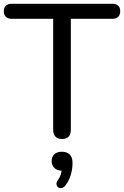

<svg xmlns="http://www.w3.org/2000/svg" viewBox="-23 -725 653 1011"><path d="M304 7Q281 7 269 -5.5Q257 -18 257 -41V-626H38Q19 -626 8 -636.5Q-3 -647 -3 -666Q-3 -685 8 -695Q19 -705 38 -705H569Q589 -705 599.5 -695Q610 -685 610 -666Q610 -647 599.5 -636.5Q589 -626 569 -626H350V-41Q350 -18 338.5 -5.5Q327 7 304 7ZM321 252Q312 263 301.5 265Q291 267 283.5 261.5Q276 256 274.5 246Q273 236 282 223Q293 208 298 190Q303 172 303 158L306 174Q279 174 264 160Q249 146 249 123Q249 100 263.5 87Q278 74 303 74Q329 74 344 88.5Q359 103 359 134Q359 153 355 174.5Q351 196 342.5 216Q334 236 321 252Z"/></svg>

Font: Nunito Medium
Style: Regular
Weight: 500
Designer: Vernon Adams
Foundry: Vernon Adams
Version: Version 3.602